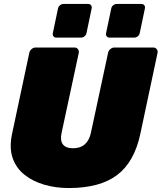

<svg xmlns="http://www.w3.org/2000/svg" viewBox="-20 -940 816 970"><path d="M327 10Q263 10 205 -6.5Q147 -23 104.5 -56.5Q62 -90 44 -141.5Q26 -193 41 -264L128 -673Q130 -684 139.5 -692Q149 -700 160 -700H356Q367 -700 373.5 -692Q380 -684 378 -673L291 -268Q283 -231 297.5 -211Q312 -191 349 -191Q386 -191 408.5 -211Q431 -231 439 -268L526 -673Q528 -684 537.5 -692Q547 -700 558 -700H754Q765 -700 771.5 -692Q778 -684 776 -673L689 -264Q659 -122 572 -56Q485 10 327 10ZM534 -750Q524 -750 519 -756.5Q514 -763 516 -773L542 -897Q544 -907 552 -913.5Q560 -920 570 -920H694Q704 -920 709 -913.5Q714 -907 712 -897L686 -773Q684 -763 676 -756.5Q668 -750 658 -750ZM265 -750Q255 -750 250 -756.5Q245 -763 247 -773L273 -897Q275 -907 283 -913.5Q291 -920 301 -920H425Q435 -920 440 -913.5Q445 -907 443 -897L417 -773Q415 -763 407 -756.5Q399 -750 389 -750Z"/></svg>

Font: Rubik Black
Style: Italic
Weight: 900
Italic angle: -12°
Designer: Hubert and Fischer
Foundry: Hubert and Fischer
Version: Version 2.300;gftools[0.9.30]